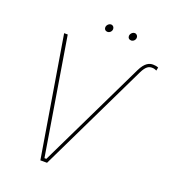

<svg xmlns="http://www.w3.org/2000/svg" viewBox="-149 -943 939 1053"><g transform="rotate(20 320.5 -416.5)"><path d="M539 -646C564 -698 590 -705 610 -705C622 -705 632 -703 641 -699L637 -680C630 -684 621 -687 610 -687C593 -687 576 -681 556 -640L247 0H208L92 -700H113L225 -19H236ZM313 -788C325 -788 337 -799 337 -813C337 -823 330 -833 318 -833C305 -833 293 -820 293 -807C293 -796 300 -788 313 -788ZM451 -788C463 -788 475 -799 475 -813C475 -823 468 -833 456 -833C443 -833 431 -820 431 -807C431 -796 438 -788 451 -788Z"/></g></svg>

Font: Fixel Text 20240404 Thin
Style: Italic
Weight: 100
Width: 4
Italic angle: -10°
Designer: AlfaBravo + MacPaw
Foundry: Kyrylo Tkachov, Marchela Mozhyna, Serhii Makarenko, Maria Weinstein, Zakhar Kryvoshyya
Version: Version 1.211;Glyphs 3.2 (3225)